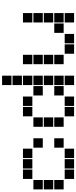

<svg xmlns="http://www.w3.org/2000/svg" viewBox="535 -1270 730 1840"><g transform="rotate(-90 900.0 -350.0)"><path d="M106 -495Q105 -495 105 -495Q105 -495 105 -494V-406Q105 -405 105 -405Q105 -405 106 -405H194Q195 -405 195 -405Q195 -405 195 -406V-494Q195 -495 195 -495Q195 -495 194 -495ZM206 -495Q205 -495 205 -495Q205 -495 205 -494V-406Q205 -405 205 -405Q205 -405 206 -405H294Q295 -405 295 -405Q295 -405 295 -406V-494Q295 -495 295 -495Q295 -495 294 -495ZM306 -495Q305 -495 305 -495Q305 -495 305 -494V-406Q305 -405 305 -405Q305 -405 306 -405H394Q395 -405 395 -405Q395 -405 395 -406V-494Q395 -495 395 -495Q395 -495 394 -495ZM6 -395Q5 -395 5 -395Q5 -395 5 -394V-306Q5 -305 5 -305Q5 -305 6 -305H94Q95 -305 95 -305Q95 -305 95 -306V-394Q95 -395 95 -395Q95 -395 94 -395ZM406 -395Q405 -395 405 -395Q405 -395 405 -394V-306Q405 -305 405 -305Q405 -305 406 -305H494Q495 -305 495 -305Q495 -305 495 -306V-394Q495 -395 495 -395Q495 -395 494 -395ZM6 -295Q5 -295 5 -295Q5 -295 5 -294V-206Q5 -205 5 -205Q5 -205 6 -205H94Q95 -205 95 -205Q95 -205 95 -206V-294Q95 -295 95 -295Q95 -295 94 -295ZM6 -195Q5 -195 5 -195Q5 -195 5 -194V-106Q5 -105 5 -105Q5 -105 6 -105H94Q95 -105 95 -105Q95 -105 95 -106V-194Q95 -195 95 -195Q95 -195 94 -195ZM406 -195Q405 -195 405 -195Q405 -195 405 -194V-106Q405 -105 405 -105Q405 -105 406 -105H494Q495 -105 495 -105Q495 -105 495 -106V-194Q495 -195 495 -195Q495 -195 494 -195ZM106 -95Q105 -95 105 -95Q105 -95 105 -94V-6Q105 -5 105 -5Q105 -5 106 -5H194Q195 -5 195 -5Q195 -5 195 -6V-94Q195 -95 195 -95Q195 -95 194 -95ZM206 -95Q205 -95 205 -95Q205 -95 205 -94V-6Q205 -5 205 -5Q205 -5 206 -5H294Q295 -5 295 -5Q295 -5 295 -6V-94Q295 -95 295 -95Q295 -95 294 -95ZM306 -95Q305 -95 305 -95Q305 -95 305 -94V-6Q305 -5 305 -5Q305 -5 306 -5H394Q395 -5 395 -5Q395 -5 395 -6V-94Q395 -95 395 -95Q395 -95 394 -95Z M1006 -695Q1005 -695 1005 -695Q1005 -695 1005 -694V-606Q1005 -605 1005 -605Q1005 -605 1006 -605H1094Q1095 -605 1095 -605Q1095 -605 1095 -606V-694Q1095 -695 1095 -695Q1095 -695 1094 -695ZM1006 -595Q1005 -595 1005 -595Q1005 -595 1005 -594V-506Q1005 -505 1005 -505Q1005 -505 1006 -505H1094Q1095 -505 1095 -505Q1095 -505 1095 -506V-594Q1095 -595 1095 -595Q1095 -595 1094 -595ZM706 -495Q705 -495 705 -495Q705 -495 705 -494V-406Q705 -405 705 -405Q705 -405 706 -405H794Q795 -405 795 -405Q795 -405 795 -406V-494Q795 -495 795 -495Q795 -495 794 -495ZM806 -495Q805 -495 805 -495Q805 -495 805 -494V-406Q805 -405 805 -405Q805 -405 806 -405H894Q895 -405 895 -405Q895 -405 895 -406V-494Q895 -495 895 -495Q895 -495 894 -495ZM1006 -495Q1005 -495 1005 -495Q1005 -495 1005 -494V-406Q1005 -405 1005 -405Q1005 -405 1006 -405H1094Q1095 -405 1095 -405Q1095 -405 1095 -406V-494Q1095 -495 1095 -495Q1095 -495 1094 -495ZM606 -395Q605 -395 605 -395Q605 -395 605 -394V-306Q605 -305 605 -305Q605 -305 606 -305H694Q695 -305 695 -305Q695 -305 695 -306V-394Q695 -395 695 -395Q695 -395 694 -395ZM906 -395Q905 -395 905 -395Q905 -395 905 -394V-306Q905 -305 905 -305Q905 -305 906 -305H994Q995 -305 995 -305Q995 -305 995 -306V-394Q995 -395 995 -395Q995 -395 994 -395ZM1006 -395Q1005 -395 1005 -395Q1005 -395 1005 -394V-306Q1005 -305 1005 -305Q1005 -305 1006 -305H1094Q1095 -305 1095 -305Q1095 -305 1095 -306V-394Q1095 -395 1095 -395Q1095 -395 1094 -395ZM606 -295Q605 -295 605 -295Q605 -295 605 -294V-206Q605 -205 605 -205Q605 -205 606 -205H694Q695 -205 695 -205Q695 -205 695 -206V-294Q695 -295 695 -295Q695 -295 694 -295ZM1006 -295Q1005 -295 1005 -295Q1005 -295 1005 -294V-206Q1005 -205 1005 -205Q1005 -205 1006 -205H1094Q1095 -205 1095 -205Q1095 -205 1095 -206V-294Q1095 -295 1095 -295Q1095 -295 1094 -295ZM606 -195Q605 -195 605 -195Q605 -195 605 -194V-106Q605 -105 605 -105Q605 -105 606 -105H694Q695 -105 695 -105Q695 -105 695 -106V-194Q695 -195 695 -195Q695 -195 694 -195ZM906 -195Q905 -195 905 -195Q905 -195 905 -194V-106Q905 -105 905 -105Q905 -105 906 -105H994Q995 -105 995 -105Q995 -105 995 -106V-194Q995 -195 995 -195Q995 -195 994 -195ZM1006 -195Q1005 -195 1005 -195Q1005 -195 1005 -194V-106Q1005 -105 1005 -105Q1005 -105 1006 -105H1094Q1095 -105 1095 -105Q1095 -105 1095 -106V-194Q1095 -195 1095 -195Q1095 -195 1094 -195ZM706 -95Q705 -95 705 -95Q705 -95 705 -94V-6Q705 -5 705 -5Q705 -5 706 -5H794Q795 -5 795 -5Q795 -5 795 -6V-94Q795 -95 795 -95Q795 -95 794 -95ZM806 -95Q805 -95 805 -95Q805 -95 805 -94V-6Q805 -5 805 -5Q805 -5 806 -5H894Q895 -5 895 -5Q895 -5 895 -6V-94Q895 -95 895 -95Q895 -95 894 -95ZM1006 -95Q1005 -95 1005 -95Q1005 -95 1005 -94V-6Q1005 -5 1005 -5Q1005 -5 1006 -5H1094Q1095 -5 1095 -5Q1095 -5 1095 -6V-94Q1095 -95 1095 -95Q1095 -95 1094 -95Z M1206 -495Q1205 -495 1205 -495Q1205 -495 1205 -494V-406Q1205 -405 1205 -405Q1205 -405 1206 -405H1294Q1295 -405 1295 -405Q1295 -405 1295 -406V-494Q1295 -495 1295 -495Q1295 -495 1294 -495ZM1606 -495Q1605 -495 1605 -495Q1605 -495 1605 -494V-406Q1605 -405 1605 -405Q1605 -405 1606 -405H1694Q1695 -405 1695 -405Q1695 -405 1695 -406V-494Q1695 -495 1695 -495Q1695 -495 1694 -495ZM1206 -395Q1205 -395 1205 -395Q1205 -395 1205 -394V-306Q1205 -305 1205 -305Q1205 -305 1206 -305H1294Q1295 -305 1295 -305Q1295 -305 1295 -306V-394Q1295 -395 1295 -395Q1295 -395 1294 -395ZM1606 -395Q1605 -395 1605 -395Q1605 -395 1605 -394V-306Q1605 -305 1605 -305Q1605 -305 1606 -305H1694Q1695 -305 1695 -305Q1695 -305 1695 -306V-394Q1695 -395 1695 -395Q1695 -395 1694 -395ZM1206 -295Q1205 -295 1205 -295Q1205 -295 1205 -294V-206Q1205 -205 1205 -205Q1205 -205 1206 -205H1294Q1295 -205 1295 -205Q1295 -205 1295 -206V-294Q1295 -295 1295 -295Q1295 -295 1294 -295ZM1606 -295Q1605 -295 1605 -295Q1605 -295 1605 -294V-206Q1605 -205 1605 -205Q1605 -205 1606 -205H1694Q1695 -205 1695 -205Q1695 -205 1695 -206V-294Q1695 -295 1695 -295Q1695 -295 1694 -295ZM1206 -195Q1205 -195 1205 -195Q1205 -195 1205 -194V-106Q1205 -105 1205 -105Q1205 -105 1206 -105H1294Q1295 -105 1295 -105Q1295 -105 1295 -106V-194Q1295 -195 1295 -195Q1295 -195 1294 -195ZM1506 -195Q1505 -195 1505 -195Q1505 -195 1505 -194V-106Q1505 -105 1505 -105Q1505 -105 1506 -105H1594Q1595 -105 1595 -105Q1595 -105 1595 -106V-194Q1595 -195 1595 -195Q1595 -195 1594 -195ZM1606 -195Q1605 -195 1605 -195Q1605 -195 1605 -194V-106Q1605 -105 1605 -105Q1605 -105 1606 -105H1694Q1695 -105 1695 -105Q1695 -105 1695 -106V-194Q1695 -195 1695 -195Q1695 -195 1694 -195ZM1306 -95Q1305 -95 1305 -95Q1305 -95 1305 -94V-6Q1305 -5 1305 -5Q1305 -5 1306 -5H1394Q1395 -5 1395 -5Q1395 -5 1395 -6V-94Q1395 -95 1395 -95Q1395 -95 1394 -95ZM1406 -95Q1405 -95 1405 -95Q1405 -95 1405 -94V-6Q1405 -5 1405 -5Q1405 -5 1406 -5H1494Q1495 -5 1495 -5Q1495 -5 1495 -6V-94Q1495 -95 1495 -95Q1495 -95 1494 -95ZM1606 -95Q1605 -95 1605 -95Q1605 -95 1605 -94V-6Q1605 -5 1605 -5Q1605 -5 1606 -5H1694Q1695 -5 1695 -5Q1695 -5 1695 -6V-94Q1695 -95 1695 -95Q1695 -95 1694 -95Z"/></g></svg>

Font: Doto Black
Style: Regular
Weight: 900
Version: Version 1.000